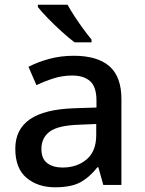

<svg xmlns="http://www.w3.org/2000/svg" viewBox="-20 -786 615 816"><path d="M293 -549Q394 -549 445 -504.5Q496 -460 496 -365V0H419L398 -75H394Q359 -31 320 -10.5Q281 10 214 10Q141 10 93 -30Q45 -70 45 -154Q45 -236 107 -279Q169 -322 297 -326L390 -329V-358Q390 -417 363 -441Q336 -465 287 -465Q246 -465 208 -453Q170 -441 135 -424L101 -502Q139 -522 188.5 -535.5Q238 -549 293 -549ZM317 -256Q226 -253 191 -226.5Q156 -200 156 -153Q156 -111 181 -92.5Q206 -74 246 -74Q307 -74 348 -108.5Q389 -143 389 -212V-259ZM267 -766Q279 -744 297 -716.5Q315 -689 334 -663Q353 -637 369 -618V-606H297Q273 -624 242 -652Q211 -680 183 -709Q155 -738 141 -756V-766Z"/></svg>

Font: Noto Sans Sora Sompeng Medium
Style: Regular
Weight: 500
Designer: Monotype Design Team. David Williams.
Foundry: Monotype Imaging Inc.
Version: Version 2.101; ttfautohint (v1.8.4.7-5d5b)